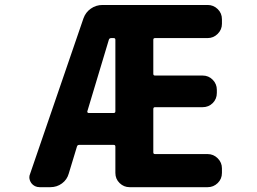

<svg xmlns="http://www.w3.org/2000/svg" viewBox="-20 -776 1040 776"><path d="M503.9 -19.5Q480.5 -19.5 463.4 -36.1Q446.3 -52.7 446.3 -77.1V-183.6Q446.3 -190.4 439.5 -190.4H299.8Q293 -190.4 291 -183.6L257.8 -74.2Q251 -49.8 230.5 -34.7Q210 -19.5 183.6 -19.5H140.6Q119.1 -19.5 106.4 -36.1Q98.6 -47.9 98.6 -59.6Q98.6 -66.4 101.6 -73.2L317.4 -702.1Q326.2 -726.6 347.2 -741.2Q368.2 -755.9 394.5 -755.9H819.3Q842.8 -755.9 859.9 -739.3Q877 -722.7 877 -698.2V-679.7Q877 -656.2 859.9 -639.2Q842.8 -622.1 819.3 -622.1H606.4Q599.6 -622.1 599.6 -615.2V-477.5Q599.6 -470.7 606.4 -470.7H798.8Q823.2 -470.7 839.8 -453.6Q856.4 -436.5 856.4 -413.1V-400.4Q856.4 -376 839.8 -359.4Q823.2 -342.8 798.8 -342.8H606.4Q599.6 -342.8 599.6 -335V-160.2Q599.6 -153.3 606.4 -153.3H819.3Q842.8 -153.3 859.9 -136.2Q877 -119.1 877 -95.7V-77.1Q877 -52.7 859.9 -36.1Q842.8 -19.5 819.3 -19.5ZM439.5 -319.3Q446.3 -319.3 446.3 -326.2V-615.2Q446.3 -622.1 439.5 -622.1H429.7Q421.9 -622.1 419.9 -615.2L333 -326.2Q332 -323.2 334 -321.3Q335.9 -319.3 337.9 -319.3Z"/></svg>

Font: Rounded Mgen+ 1mn bold
Style: Bold
Weight: 700
Designer: [Source Han Sans]
Ryoko NISHIZUKA  (kana & ideographs); Paul D. Hunt (Latin, Greek & Cyrillic); Wenlong ZHANG  (bopomofo
Version: Version 1.059.20150602